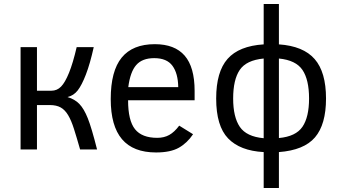

<svg xmlns="http://www.w3.org/2000/svg" viewBox="-20 -748 1709 961"><path d="M165 -512.2V-293.9H236.8Q265.6 -293.9 285.6 -314.5Q305.7 -335 325.4 -383.5Q345.2 -432.1 363.8 -512.2H449.2Q430.7 -428.7 409.9 -375Q389.2 -321.3 368.9 -295.4Q348.6 -269.5 317.9 -262.2Q354.5 -251.5 377.4 -227.5Q400.4 -203.6 419.4 -156Q438.5 -108.4 465.8 0H380.9Q363.8 -60.1 350.3 -102.5Q336.9 -145 321 -171.6Q305.2 -198.2 283.7 -210.2Q262.2 -222.2 229 -222.2H165V0H83V-512.2Z M621.1 -246.1Q621.1 -144.5 655.8 -101.3Q690.4 -58.1 767.1 -58.1Q801.3 -58.1 827.1 -72.5Q853 -86.9 877 -119.1L946.3 -76.2Q917 -32.2 875 -8.5Q833 15.1 761.2 15.1Q647 15.1 590.6 -51.3Q534.2 -117.7 534.2 -252Q534.2 -392.6 589.1 -459.7Q644 -526.9 754.9 -526.9Q854.5 -526.9 904.3 -469.5Q954.1 -412.1 954.1 -293V-246.1ZM872.1 -312Q871.1 -380.9 843 -418.9Q814.9 -457 752 -457Q691.9 -457 661.9 -422.6Q631.8 -388.2 622.1 -312Z M1299.8 192.9V13.2Q1181.6 6.8 1121.8 -55.2Q1062 -117.2 1062 -254.9Q1062 -388.7 1119.1 -453.4Q1176.3 -518.1 1299.8 -525.9V-728H1376V-525.9Q1498 -517.6 1554.9 -452.4Q1611.8 -387.2 1611.8 -254.9Q1611.8 -125 1556.6 -60.5Q1501.5 3.9 1376 13.2V192.9ZM1147 -254.9Q1147 -162.1 1180.4 -113Q1213.9 -64 1299.8 -56.2V-455.1Q1212.9 -446.8 1179.9 -397.9Q1147 -349.1 1147 -254.9ZM1526.9 -254.9Q1526.9 -349.1 1493.9 -397.9Q1460.9 -446.8 1376 -455.1V-57.1Q1460.9 -64.9 1493.9 -113.5Q1526.9 -162.1 1526.9 -254.9Z"/></svg>

Font: ClearSansRegular
Style: Regular
Weight: 400
Foundry: Intel Corporation
Version: Version 1.00